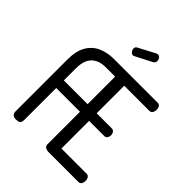

<svg xmlns="http://www.w3.org/2000/svg" viewBox="-258 -1103 1252 1252"><g transform="rotate(45 367.5 -477.5)"><path d="M106 0Q85 0 76.5 -10Q68 -20 68 -35V-513Q68 -593 96 -640.5Q124 -688 172 -709.5Q220 -731 280 -731H683Q699 -731 705.5 -719Q712 -707 712 -694Q712 -679 704.5 -667Q697 -655 683 -655H451V-401H590Q604 -401 611.5 -390Q619 -379 619 -365Q619 -353 612 -342Q605 -331 590 -331H451V-76H683Q697 -76 704.5 -64.5Q712 -53 712 -37Q712 -24 705.5 -12Q699 0 683 0H405Q391 0 379 -7.5Q367 -15 367 -30V-331H148V-35Q148 -20 141 -10Q134 0 106 0ZM148 -401H367V-655H280Q218 -655 183 -620.5Q148 -586 148 -513ZM352 -835Q340 -835 331 -846Q322 -857 322 -869Q322 -885 335 -891L452 -953Q458 -955 462 -955Q475 -955 482.5 -944.5Q490 -934 490 -921Q490 -905 476 -897L363 -839Q360 -838 357.5 -836.5Q355 -835 352 -835Z"/></g></svg>

Font: Dosis Medium
Style: Regular
Weight: 500
Designer: EdgarTolentino, PabloImpallari, IginoMarini
Foundry: EdgarTolentino, PabloImpallari, IginoMarini
Version: Version 3.001; ttfautohint (v1.8.2)